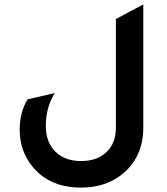

<svg xmlns="http://www.w3.org/2000/svg" viewBox="-20 -665 764 876"><path d="M633.8 -83Q633.8 44.9 545.9 123Q467.8 190.9 350.1 190.9Q208 190.9 129.9 97.2Q69.8 25.4 69.8 -74.2Q69.8 -152.3 106 -211.9L230 -240.2Q189 -175.3 189 -90.8Q189 -16.6 232.4 26.6Q275.9 69.8 350.1 69.8Q423.3 69.8 466.1 28.8Q508.8 -12.2 508.8 -83V-578.1L633.8 -645Z"/></svg>

Font: Tajawal
Style: Bold
Weight: 700
Designer: Boutros Fonts
Foundry: Created by Boutros International 2017
Version: Version 1.700